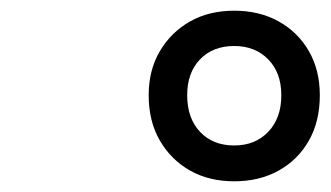

<svg xmlns="http://www.w3.org/2000/svg" viewBox="-20 -1035 618 359"><path d="M418 -696Q371 -696 335.5 -716Q300 -736 279 -772Q258 -808 258 -857Q258 -904 279 -939.5Q300 -975 335.5 -995Q371 -1015 418 -1015Q465 -1015 501 -995Q537 -975 557.5 -939.5Q578 -904 578 -857Q578 -808 557.5 -772Q537 -736 501 -716Q465 -696 418 -696ZM418 -763Q457 -763 481.5 -788.5Q506 -814 506 -857Q506 -899 481.5 -924Q457 -949 418 -949Q378 -949 354 -924Q330 -899 330 -857Q330 -814 354 -788.5Q378 -763 418 -763Z"/></svg>

Font: Playwrite RO
Style: Regular
Weight: 400
Designer: Veronika Burian, José Scaglione
Foundry: TypeTogether
Version: Version 1.002